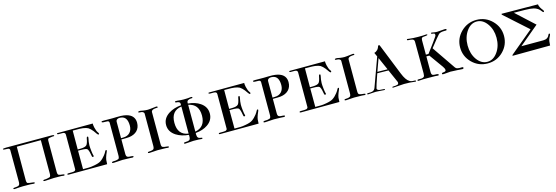

<svg xmlns="http://www.w3.org/2000/svg" viewBox="37 -2003 9460 3267"><g transform="rotate(-15 4767.5 -369.5)"><path d="M914 -705C913 -714 903 -719 882 -719H781C364 -718 128 -718 71 -719C32 -719 13 -715 12 -707C12 -700 20 -696 36 -695C74 -694 96 -693 103 -691C120 -686 129 -675 129 -660L130 -101C130 -70 124 -50 113 -41C100 -31 71 -25 26 -23C16 -23 11 -20 10 -13C10 -4 18 1 31 0C99 -6 148 -9 178 -9C219 -10 262 -9 307 -8C335 -7 356 -5 370 -3C381 -2 387 -7 387 -16C387 -23 378 -27 361 -28C308 -33 277 -38 268 -43C256 -50 250 -68 250 -97L251 -687L675 -688V-101C675 -70 669 -50 658 -41C632 -33 610 -28 591 -26C559 -23 539 -26 538 -13C538 -4 546 1 559 0C624 -5 678 -8 723 -9C764 -10 807 -9 852 -8L896 -3C907 -2 912 -7 912 -16C912 -23 903 -27 886 -28C848 -31 823 -36 812 -43C801 -50 795 -68 795 -97V-646C795 -667 802 -680 817 -687C843 -692 865 -695 882 -696H906C912 -697 915 -700 914 -705Z M1709 -211C1716 -226 1715 -235 1706 -238C1697 -241 1690 -235 1683 -220C1677 -205 1664 -185 1645 -160C1619 -127 1591 -99 1560 -78C1535 -61 1496 -48 1441 -38C1400 -30 1366 -26 1341 -26C1264 -26 1230 -26 1241 -25L1240 -351H1284C1350 -351 1389 -345 1400 -334C1415 -319 1427 -284 1436 -229C1441 -201 1445 -187 1447 -186C1455 -184 1460 -183 1462 -183C1475 -186 1477 -195 1470 -212C1467 -221 1462 -247 1457 -290C1452 -333 1450 -366 1450 -389C1451 -426 1456 -469 1467 -516C1470 -531 1468 -539 1459 -541C1448 -543 1441 -533 1437 -511C1426 -452 1413 -416 1397 -401C1379 -384 1345 -375 1294 -374C1265 -373 1247 -373 1240 -373L1241 -705C1275 -705 1316 -705 1363 -704C1402 -703 1438 -698 1471 -689C1485 -684 1498 -679 1509 -674C1532 -660 1556 -637 1581 -606C1593 -591 1607 -571 1624 -546C1635 -530 1644 -524 1653 -528C1657 -530 1659 -534 1659 -540C1659 -547 1656 -555 1649 -562C1633 -582 1620 -615 1609 -661C1602 -696 1599 -720 1601 -733C1602 -732 1395 -731 981 -731C973 -732 969 -728 969 -721C969 -714 976 -710 989 -709C989 -709 1012 -709 1059 -709C1094 -709 1111 -696 1111 -669V-60C1111 -45 1102 -34 1083 -27C1074 -24 1039 -22 978 -22C967 -22 961 -18 961 -9C961 -2 968 1 982 1L1659 -1C1661 -45 1662 -70 1663 -76C1666 -98 1674 -125 1686 -157L1709 -211Z M2334 -551C2334 -616 2308 -665 2255 -696C2218 -718 2165 -731 2096 -734C2080 -735 2057 -735 2028 -734C1989 -733 1962 -732 1948 -732C1861 -732 1810 -732 1796 -733C1768 -735 1754 -731 1754 -722C1753 -713 1761 -708 1776 -707C1825 -706 1851 -705 1856 -704C1874 -700 1883 -689 1883 -670V-95C1883 -64 1877 -44 1866 -36C1845 -29 1827 -24 1814 -23C1795 -22 1780 -21 1769 -21C1754 -20 1747 -15 1746 -5C1746 3 1761 6 1776 5C1843 0 1894 -3 1930 -4C1953 -5 1994 -4 2053 -1C2080 0 2097 1 2104 2C2115 3 2127 -4 2127 -11C2127 -19 2117 -24 2096 -25C2069 -26 2036 -26 2020 -38C2008 -46 2002 -64 2002 -91V-345C2072 -345 2118 -346 2141 -349C2258 -364 2334 -435 2334 -551ZM2202 -535C2202 -436 2142 -369 2045 -369C2029 -369 2015 -368 2002 -367V-656C2002 -692 2034 -715 2094 -706C2166 -697 2202 -640 2202 -535Z M2750 -16C2750 -23 2741 -27 2722 -28C2681 -31 2655 -36 2643 -43C2631 -50 2625 -68 2625 -96V-660C2625 -674 2633 -686 2648 -695C2660 -702 2679 -706 2706 -708C2715 -709 2724 -709 2733 -709C2739 -710 2742 -713 2741 -718C2740 -730 2728 -734 2707 -731C2632 -722 2586 -717 2569 -717C2544 -717 2518 -719 2492 -723L2444 -732C2415 -735 2400 -731 2399 -720C2399 -713 2407 -709 2422 -709C2444 -708 2460 -706 2469 -702C2488 -693 2498 -682 2498 -668V-100C2498 -69 2492 -49 2481 -41C2470 -34 2456 -29 2437 -27C2401 -23 2380 -26 2380 -13C2379 -4 2387 1 2402 0L2548 -9C2592 -10 2638 -9 2686 -7C2707 -6 2723 -4 2733 -3C2744 -2 2750 -6 2750 -16Z M3570 -384C3570 -463 3535 -526 3466 -573C3409 -612 3338 -635 3252 -643V-658C3252 -697 3285 -708 3322 -712C3330 -712 3338 -712 3346 -713C3352 -714 3355 -716 3354 -721C3353 -733 3343 -738 3322 -735C3291 -730 3250 -728 3199 -728C3170 -728 3134 -731 3090 -736C3063 -739 3049 -736 3049 -727C3048 -718 3055 -713 3068 -712C3081 -712 3094 -710 3106 -706C3124 -699 3133 -688 3133 -672V-645C3048 -638 2974 -615 2912 -575C2837 -526 2800 -463 2800 -384C2800 -305 2837 -241 2912 -192C2973 -153 3047 -130 3133 -123V-96C3133 -65 3127 -45 3116 -36C3103 -26 3074 -20 3030 -19C3019 -18 3014 -15 3014 -8C3014 0 3022 5 3035 5C3102 -1 3151 -4 3181 -5C3206 -5 3237 -4 3276 -3L3320 1C3333 3 3340 -1 3340 -11C3340 -18 3330 -22 3311 -23C3292 -25 3278 -30 3270 -38C3258 -51 3252 -68 3252 -91V-124C3339 -132 3410 -155 3466 -194C3535 -241 3570 -304 3570 -384ZM3432 -384C3432 -249 3372 -171 3252 -148V-620C3372 -598 3432 -519 3432 -384ZM2946 -384C2946 -525 3008 -604 3133 -622V-145C3008 -162 2946 -242 2946 -384Z M4377 -211C4384 -226 4383 -235 4374 -238C4365 -241 4358 -235 4351 -220C4345 -205 4332 -185 4313 -160C4287 -127 4259 -99 4228 -78C4203 -61 4164 -48 4109 -38C4068 -30 4034 -26 4009 -26C3932 -26 3898 -26 3909 -25L3908 -351H3952C4018 -351 4057 -345 4068 -334C4083 -319 4095 -284 4104 -229C4109 -201 4113 -187 4115 -186C4123 -184 4128 -183 4130 -183C4143 -186 4145 -195 4138 -212C4135 -221 4130 -247 4125 -290C4120 -333 4118 -366 4118 -389C4119 -426 4124 -469 4135 -516C4138 -531 4136 -539 4127 -541C4116 -543 4109 -533 4105 -511C4094 -452 4081 -416 4065 -401C4047 -384 4013 -375 3962 -374C3933 -373 3915 -373 3908 -373L3909 -705C3943 -705 3984 -705 4031 -704C4070 -703 4106 -698 4139 -689C4153 -684 4166 -679 4177 -674C4200 -660 4224 -637 4249 -606C4261 -591 4275 -571 4292 -546C4303 -530 4312 -524 4321 -528C4325 -530 4327 -534 4327 -540C4327 -547 4324 -555 4317 -562C4301 -582 4288 -615 4277 -661C4270 -696 4267 -720 4269 -733C4270 -732 4063 -731 3649 -731C3641 -732 3637 -728 3637 -721C3637 -714 3644 -710 3657 -709C3657 -709 3680 -709 3727 -709C3762 -709 3779 -696 3779 -669V-60C3779 -45 3770 -34 3751 -27C3742 -24 3707 -22 3646 -22C3635 -22 3629 -18 3629 -9C3629 -2 3636 1 3650 1L4327 -1C4329 -45 4330 -70 4331 -76C4334 -98 4342 -125 4354 -157L4377 -211Z M5002 -551C5002 -616 4976 -665 4923 -696C4886 -718 4833 -731 4764 -734C4748 -735 4725 -735 4696 -734C4657 -733 4630 -732 4616 -732C4529 -732 4478 -732 4464 -733C4436 -735 4422 -731 4422 -722C4421 -713 4429 -708 4444 -707C4493 -706 4519 -705 4524 -704C4542 -700 4551 -689 4551 -670V-95C4551 -64 4545 -44 4534 -36C4513 -29 4495 -24 4482 -23C4463 -22 4448 -21 4437 -21C4422 -20 4415 -15 4414 -5C4414 3 4429 6 4444 5C4511 0 4562 -3 4598 -4C4621 -5 4662 -4 4721 -1C4748 0 4765 1 4772 2C4783 3 4795 -4 4795 -11C4795 -19 4785 -24 4764 -25C4737 -26 4704 -26 4688 -38C4676 -46 4670 -64 4670 -91V-345C4740 -345 4786 -346 4809 -349C4926 -364 5002 -435 5002 -551ZM4870 -535C4870 -436 4810 -369 4713 -369C4697 -369 4683 -368 4670 -367V-656C4670 -692 4702 -715 4762 -706C4834 -697 4870 -640 4870 -535Z M5800 -211C5807 -226 5806 -235 5797 -238C5788 -241 5781 -235 5774 -220C5768 -205 5755 -185 5736 -160C5710 -127 5682 -99 5651 -78C5626 -61 5587 -48 5532 -38C5491 -30 5457 -26 5432 -26C5355 -26 5321 -26 5332 -25L5331 -351H5375C5441 -351 5480 -345 5491 -334C5506 -319 5518 -284 5527 -229C5532 -201 5536 -187 5538 -186C5546 -184 5551 -183 5553 -183C5566 -186 5568 -195 5561 -212C5558 -221 5553 -247 5548 -290C5543 -333 5541 -366 5541 -389C5542 -426 5547 -469 5558 -516C5561 -531 5559 -539 5550 -541C5539 -543 5532 -533 5528 -511C5517 -452 5504 -416 5488 -401C5470 -384 5436 -375 5385 -374C5356 -373 5338 -373 5331 -373L5332 -705C5366 -705 5407 -705 5454 -704C5493 -703 5529 -698 5562 -689C5576 -684 5589 -679 5600 -674C5623 -660 5647 -637 5672 -606C5684 -591 5698 -571 5715 -546C5726 -530 5735 -524 5744 -528C5748 -530 5750 -534 5750 -540C5750 -547 5747 -555 5740 -562C5724 -582 5711 -615 5700 -661C5693 -696 5690 -720 5692 -733C5693 -732 5486 -731 5072 -731C5064 -732 5060 -728 5060 -721C5060 -714 5067 -710 5080 -709C5080 -709 5103 -709 5150 -709C5185 -709 5202 -696 5202 -669V-60C5202 -45 5193 -34 5174 -27C5165 -24 5130 -22 5069 -22C5058 -22 5052 -18 5052 -9C5052 -2 5059 1 5073 1L5750 -1C5752 -45 5753 -70 5754 -76C5757 -98 5765 -125 5777 -157L5800 -211Z M6214 -16C6214 -23 6205 -27 6186 -28C6145 -31 6119 -36 6107 -43C6095 -50 6089 -68 6089 -96V-660C6089 -674 6097 -686 6112 -695C6124 -702 6143 -706 6170 -708C6179 -709 6188 -709 6197 -709C6203 -710 6206 -713 6205 -718C6204 -730 6192 -734 6171 -731C6096 -722 6050 -717 6033 -717C6008 -717 5982 -719 5956 -723L5908 -732C5879 -735 5864 -731 5863 -720C5863 -713 5871 -709 5886 -709C5908 -708 5924 -706 5933 -702C5952 -693 5962 -682 5962 -668V-100C5962 -69 5956 -49 5945 -41C5934 -34 5920 -29 5901 -27C5865 -23 5844 -26 5844 -13C5843 -4 5851 1 5866 0L6012 -9C6056 -10 6102 -9 6150 -7C6171 -6 6187 -4 6197 -3C6208 -2 6214 -6 6214 -16Z M7097 -18C7089 -21 7078 -23 7063 -22C7038 -21 7014 -27 6992 -40C6953 -63 6917 -116 6884 -199C6734 -570 6659 -757 6660 -758H6634C6631 -741 6624 -725 6614 -708C6610 -701 6605 -695 6600 -689C6581 -670 6561 -658 6540 -654L6572 -583C6498 -379 6437 -210 6388 -77C6379 -51 6361 -34 6334 -26C6320 -22 6294 -20 6255 -20C6246 -20 6242 -16 6242 -9C6242 -2 6247 1 6258 0C6334 -5 6378 -8 6390 -8C6407 -8 6432 -7 6463 -4L6536 1C6547 2 6554 -1 6555 -8C6556 -14 6550 -17 6536 -17C6497 -18 6472 -20 6461 -22C6432 -29 6418 -41 6419 -58C6421 -76 6448 -159 6499 -306L6696 -303L6798 -72C6799 -69 6799 -65 6799 -61C6799 -43 6793 -32 6782 -29C6761 -22 6732 -18 6697 -18C6689 -18 6685 -14 6685 -7C6685 -2 6691 0 6702 0C6779 -4 6843 -8 6892 -12C6957 -13 7023 -9 7089 0C7098 1 7103 -2 7103 -9C7103 -13 7101 -16 7097 -18ZM6507 -329C6532 -399 6558 -473 6587 -550L6686 -326Z M7940 -17C7940 -28 7929 -33 7907 -31C7883 -29 7860 -30 7838 -35C7822 -38 7809 -47 7800 -61L7518 -473C7614 -595 7669 -662 7683 -675C7700 -696 7737 -706 7793 -706H7819C7826 -707 7830 -711 7831 -718C7831 -730 7819 -736 7791 -733C7732 -728 7692 -725 7669 -724C7652 -723 7632 -725 7609 -729C7586 -734 7574 -736 7571 -736C7563 -736 7559 -732 7559 -725C7559 -720 7562 -716 7567 -715L7607 -709C7618 -705 7623 -696 7623 -682C7623 -672 7619 -662 7612 -652C7589 -616 7527 -531 7426 -398H7380V-650C7380 -672 7385 -687 7395 -695C7400 -699 7410 -702 7425 -703L7460 -706C7481 -708 7492 -712 7492 -719C7491 -728 7481 -731 7461 -728C7441 -725 7397 -724 7328 -724C7276 -724 7225 -727 7174 -733L7147 -737C7138 -737 7134 -734 7134 -727C7133 -718 7139 -714 7151 -714C7186 -713 7212 -709 7229 -704C7248 -697 7258 -681 7258 -658L7260 -100C7260 -69 7255 -48 7244 -39C7235 -32 7221 -28 7204 -25C7180 -24 7160 -23 7144 -24C7134 -23 7129 -20 7129 -13C7128 -4 7136 1 7148 0C7202 -5 7257 -6 7312 -5C7378 -4 7419 -3 7434 -4C7455 -3 7473 -1 7488 0C7498 1 7503 -3 7503 -12C7503 -21 7495 -27 7478 -29C7464 -29 7450 -29 7436 -30C7418 -31 7405 -34 7397 -39C7386 -47 7380 -65 7380 -93V-367H7433L7608 -123C7626 -98 7635 -77 7635 -58C7635 -41 7620 -32 7589 -30C7570 -29 7560 -23 7560 -12C7560 -3 7568 1 7588 0L7707 -10C7797 -7 7867 -3 7917 1C7933 0 7941 -6 7940 -17Z M8361 19C8468 19 8559 -18 8634 -92C8709 -167 8747 -257 8747 -363C8747 -468 8709 -559 8634 -634C8559 -709 8468 -747 8361 -747C8254 -747 8163 -709 8087 -634C8012 -559 7974 -469 7974 -364C7974 -258 8012 -168 8087 -93C8163 -18 8254 19 8361 19ZM8106 -364C8106 -462 8131 -546 8180 -615C8229 -684 8289 -719 8360 -719C8431 -719 8491 -684 8541 -614C8591 -545 8616 -461 8616 -364C8616 -266 8591 -182 8541 -113C8492 -44 8432 -9 8361 -9C8290 -9 8230 -44 8180 -113C8131 -182 8106 -266 8106 -364Z M9506 -581C9510 -583 9512 -587 9512 -593C9512 -600 9509 -608 9503 -615C9488 -634 9475 -651 9466 -667C9451 -692 9444 -714 9444 -731L8803 -736V-721L9212 -354L8813 -21C8803 -13 8798 -7 8798 -3C8798 1 8802 3 8811 3L9462 -1C9465 -31 9467 -55 9468 -74C9470 -90 9475 -108 9484 -127L9506 -172C9513 -187 9512 -197 9503 -200C9494 -203 9486 -197 9480 -182C9463 -138 9427 -116 9372 -116H8987L9331 -404L9010 -699L9202 -697C9273 -696 9324 -691 9355 -683C9408 -670 9449 -642 9478 -599C9489 -583 9498 -577 9506 -581Z"/></g></svg>

Font: GFS Fleischman
Style: Regular
Weight: 400
Designer: George Matthiopoulos
Foundry: George Matthiopoulos
Version: Version 1.0